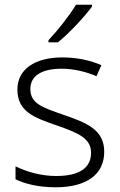

<svg xmlns="http://www.w3.org/2000/svg" viewBox="-20 -786 509 816"><path d="M371 -758V-766H303C277 -722 223 -654 186 -615V-606H226C276 -646 341 -717 371 -758ZM423 -141C423 -235 348 -264 253 -297C161 -329 109 -345 109 -408C109 -464 158 -494 242 -494C295 -494 349 -480 390 -462L411 -509C365 -529 309 -542 245 -542C129 -542 54 -492 54 -406C54 -313 122 -287 221 -253C317 -220 367 -196 367 -137C367 -76 323 -38 218 -38C155 -38 93 -56 46 -79V-24C85 -5 143 10 217 10C348 10 423 -45 423 -141Z"/></svg>

Font: Noto Sans Gujarati Light
Style: Regular
Weight: 300
Designer: Jelle Bosma - Monotype Design Team, Universal Thirst
Foundry: Monotype Imaging Inc.
Version: Version 2.106